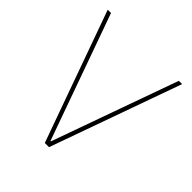

<svg xmlns="http://www.w3.org/2000/svg" viewBox="-195 -867 1007 1007"><g transform="rotate(45 308.0 -364.0)"><path d="M56.6 -727.5 306.6 -28.3H309.6L559.6 -727.5H584L324.2 0H293L32.2 -727.5Z"/></g></svg>

Font: Inter Tight Thin
Style: Regular
Weight: 250
Designer: Rasmus Andersson
Foundry: rsms
Version: Version 3.004